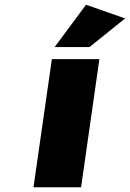

<svg xmlns="http://www.w3.org/2000/svg" viewBox="-20 -795 551 815"><path d="M122.1 0 200.2 -543.9H401.9L324.2 0ZM211.9 -595.2 345.2 -774.9 511.2 -716.8 359.9 -595.2Z"/></svg>

Font: Trueno ExtraBold
Style: Italic
Weight: 800
Designer: Julieta Ulanovsky
Foundry: Julieta Ulanovsky
Version: Version 3.001b | FøM Fix